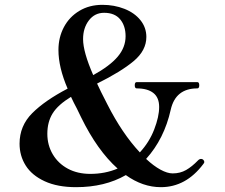

<svg xmlns="http://www.w3.org/2000/svg" viewBox="-20 -762 932 795"><path d="M826 -91Q826 -88 822 -83Q750 13 646 13Q571 13 501 -37Q414 13 295 13Q218 13 165 -11.5Q112 -36 86.5 -76.5Q61 -117 61 -167Q61 -241 113.5 -293.5Q166 -346 260 -395Q222 -483 222 -555Q222 -607 244.5 -649.5Q267 -692 308.5 -717Q350 -742 404 -742Q453 -742 495 -725.5Q537 -709 561.5 -678.5Q586 -648 586 -609Q586 -553 533.5 -509Q481 -465 382 -416Q394 -389 425 -329Q486 -209 559 -131Q598 -173 618.5 -226Q639 -279 639 -319Q639 -358 615 -377Q591 -396 546 -396Q538 -396 538 -409Q538 -422 546 -422H797Q805 -422 805 -409Q805 -396 797 -396Q707 -396 687 -308Q660 -187 585 -104Q616 -75 644.5 -59.5Q673 -44 695 -44Q726 -44 750.5 -58Q775 -72 800 -98Q806 -104 813 -104Q818 -104 822 -100Q826 -96 826 -91ZM324 -600Q324 -547 366 -451Q435 -489 467.5 -527.5Q500 -566 500 -612Q500 -655 477.5 -682Q455 -709 411 -709Q372 -709 348 -677.5Q324 -646 324 -600ZM467 -64Q383 -139 316 -276L298 -313Q285 -337 274 -361Q220 -328 198 -292.5Q176 -257 176 -208Q176 -161 198.5 -123Q221 -85 261 -63.5Q301 -42 354 -42Q415 -42 467 -64Z"/></svg>

Font: Shippori Mincho SemiBold
Style: Regular
Weight: 600
Designer: FONTDASU
Foundry: FONTDASU / Google Inc. / but / Adobe
Version: Version 3.110; ttfautohint (v1.8.3)